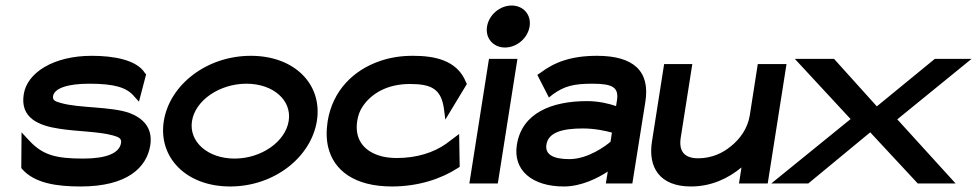

<svg xmlns="http://www.w3.org/2000/svg" viewBox="-20 -664 3537 695"><path d="M195 -198C257 -188 339 -188 388 -174C411 -168 421 -162 418 -146C412 -109 364 -90 281 -90C181 -90 134 -103 85 -156L58 -185L57 -56L60 -52C106 0 187 11 272 11C440 11 511 -57 524 -138C534 -204 495 -237 449 -255C380 -279 268 -272 201 -291C178 -297 170 -302 172 -316C177 -345 226 -361 303 -361C395 -361 438 -347 464 -317L483 -296L509 -395L505 -399C475 -448 390 -462 312 -462C174 -462 78 -401 66 -323C52 -237 120 -209 195 -198Z M813 11C973 11 1106 -95 1127 -226C1148 -357 1048 -462 888 -462C728 -462 594 -357 573 -226C552 -95 653 11 813 11ZM872 -361C969 -361 1037 -301 1025 -226C1013 -151 926 -90 829 -90C732 -90 663 -151 675 -226C687 -301 775 -361 872 -361Z M1168 -131C1188 -48 1262 11 1399 11C1496 11 1579 -18 1636 -55L1644 -60L1642 -179L1594 -143C1551 -113 1491 -92 1416 -92C1392 -92 1369 -95 1349 -102C1296 -120 1263 -161 1273 -226C1276 -245 1282 -263 1293 -279C1324 -325 1381 -360 1464 -360C1543 -360 1577 -341 1587 -270L1592 -231L1670 -360L1667 -366C1634 -449 1548 -462 1474 -462C1431 -462 1393 -456 1355 -443C1259 -410 1184 -336 1166 -225C1161 -192 1161 -160 1168 -131Z M1808 -492C1850 -492 1890 -525 1897 -568C1904 -611 1874 -644 1832 -644C1790 -644 1750 -611 1743 -568C1736 -525 1766 -492 1808 -492ZM1782 0 1853 -451H1750L1679 0Z M2021 11C2085 11 2145 -20 2180 -43L2173 0H2269L2316 -295C2334 -407 2273 -462 2141 -462C2046 -462 1986 -438 1937 -401L1925 -393L1967 -311L1982 -323C2024 -353 2058 -361 2125 -361C2199 -361 2221 -347 2213 -299L2210 -280C2187 -288 2149 -298 2105 -298C1977 -298 1869 -255 1851 -140C1836 -47 1907 11 2021 11ZM2090 -199C2133 -199 2174 -190 2195 -184L2190 -151C2174 -137 2109 -88 2041 -88C1982 -88 1952 -105 1958 -141C1965 -185 2016 -199 2090 -199Z M2481 11C2556 11 2617 -19 2664 -58L2655 0H2759L2827 -432H2723L2694 -246C2686 -198 2658 -160 2625 -134C2596 -110 2556 -91 2507 -91C2455 -91 2437 -119 2444 -165L2486 -432H2384L2340 -152C2325 -58 2368 11 2481 11Z M2906 0 3130 -185 3302 0H3439L3228 -232L3497 -451H3364L3154 -279L2999 -451H2857L3059 -233L2772 0Z"/></svg>

Font: Charger Pro
Style: BlkExtObl
Weight: 900
Designer: Jasper
Foundry: Cannot Into Space Fonts
Version: Version 1.09